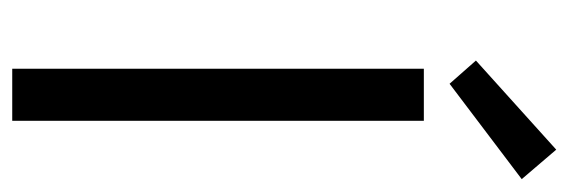

<svg xmlns="http://www.w3.org/2000/svg" viewBox="-320 -586 907 306"><g transform="rotate(90 133.0 -433.5)"><path d="M90 0V-656H173V0ZM114 -697 77 -739 219 -867 266 -812Z"/></g></svg>

Font: Giro Regular
Style: Regular
Weight: 400
Designer: Paul D. Hunt
Foundry: Adobe Systems Incorporated
Version: Version 1.000;PS 1.0;hotconv 1.0.88;makeotf.lib2.5.647800